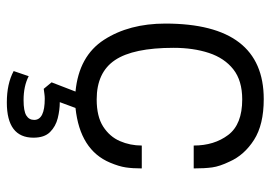

<svg xmlns="http://www.w3.org/2000/svg" viewBox="-135 -446 792 562"><g transform="rotate(90 261.0 -165.0)"><path d="M280 211Q225 211 188 191L203 147Q232 162 273 162Q305 162 318 154Q331 146 331 131Q331 100 269 100Q262 100 255 101Q248 102 240 103L221 80L248 10Q144 0 96.5 -73.5Q49 -147 49 -253Q49 -541 270 -541Q345 -541 389.5 -512.5Q434 -484 453 -441Q467 -412 470 -390Q473 -368 473 -336H406Q406 -396 375 -437Q344 -478 271 -478Q216 -478 183 -452Q150 -426 135 -380.5Q120 -335 120 -277Q120 -159 156 -105.5Q192 -52 271 -52Q321 -52 350.5 -71Q380 -90 393 -120Q406 -150 406 -184H473Q473 -157 470 -137Q467 -117 456 -91Q419 -3 296 10L279 56Q302 56 326 62Q350 68 366.5 84.5Q383 101 383 133Q383 211 280 211Z"/></g></svg>

Font: Tanohe Sans
Style: Regular
Weight: 400
Designer: Village Type and Design LLC & Cristiano Sobral
Foundry: Cooper Hewitt Smithsonian Design Museum
Version: Version 1.00;September 29, 2021;FontCreator 13.0.0.2655 64-b